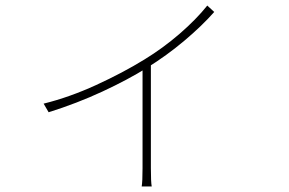

<svg xmlns="http://www.w3.org/2000/svg" viewBox="-20 -604 1040 691"><path d="M500 -390Q567 -431 626.5 -482.5Q686 -534 726 -584L751 -561Q707 -511 643.5 -457.5Q580 -404 509 -360Q440 -317 348.5 -274.5Q257 -232 155 -200L137 -231Q230 -254 326 -298Q422 -342 500 -390ZM523 -393V1Q523 51 526 67H490Q493 49 493 1V-378Z"/></svg>

Font: Merged Yaku Han JP Thin
Style: Regular
Weight: 250
Designer: Ryoko NISHIZUKA 西塚涼子 (kana, bopomofo & ideographs); Paul D. Hunt (Latin, Greek & Cyrillic); Sandoll Communications 산돌커뮤니
Foundry: Adobe
Version: Version 2.004